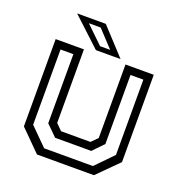

<svg xmlns="http://www.w3.org/2000/svg" viewBox="-125 -796 851 903"><g transform="rotate(20 300.5 -344.0)"><path d="M158 0 55 -103V-540H196.5V-172L227 -141.5H374L404.5 -172V-540H546V-103L443 0ZM179.8 -38.8H423.8L507.8 -125.2V-501.8H443.5V-156.2L392.2 -103H211.2L157.5 -156.2V-501.8H93.2V-125.2ZM374 -556H250.5L108.5 -688H252ZM313.2 -580 235.2 -663.5H176.2L262.8 -580Z"/></g></svg>

Font: Tourney Thin
Style: Regular
Weight: 100
Designer: Tyler Finck
Foundry: Etcetera Type Co
Version: Version 1.015